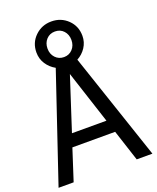

<svg xmlns="http://www.w3.org/2000/svg" viewBox="-174 -1045 933 1143"><g transform="rotate(-20 292.0 -473.0)"><path d="M361 -678.5 589.5 0H490L425.5 -198H154.5L90.5 0H-5L223.5 -677Q189 -696 167.8 -728.5Q146.5 -761 146.5 -802Q146.5 -863 189 -904.2Q231.5 -945.5 292.5 -945.5Q353.5 -945.5 395.8 -904.5Q438 -863.5 438 -802Q438 -762 416.5 -729.2Q395 -696.5 361 -678.5ZM399.5 -278 290 -613.5 181 -278ZM368 -801Q368 -836 347 -859Q326 -882 292.5 -882Q259 -882 237.8 -859Q216.5 -836 216.5 -801Q216.5 -766 238 -743Q259.5 -720 292.5 -720Q325 -720 346.5 -743Q368 -766 368 -801Z"/></g></svg>

Font: Myanmar Ethnic
Style: Regular
Weight: 400
Designer: Khon Soe Zaw Thu
Foundry: PaOh Unicode khonsoezawthu@gmail.com and @hotmail.com
Version: Version 1.01 September 27, 2016